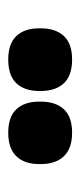

<svg xmlns="http://www.w3.org/2000/svg" viewBox="119 -850 199 478"><g transform="rotate(90 219.0 -610.5)"><path d="M127.5 -531Q88.5 -531 69.2 -551.2Q50 -571.5 50 -608V-612Q50 -649 69.2 -669.5Q88.5 -690 127.5 -690Q167.5 -690 186.8 -669.5Q206 -649 206 -612V-608Q206 -571.5 186.8 -551.2Q167.5 -531 127.5 -531ZM310 -531Q270.5 -531 251.5 -551.2Q232.5 -571.5 232.5 -608V-612Q232.5 -649 251.5 -669.5Q270.5 -690 310 -690Q349 -690 368.5 -669.5Q388 -649 388 -612V-608Q388 -571.5 368.5 -551.2Q349 -531 310 -531Z"/></g></svg>

Font: Anek Malayalam ExtraBold
Style: Regular
Weight: 800
Version: Version 1.003